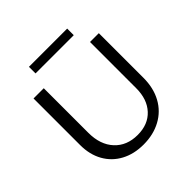

<svg xmlns="http://www.w3.org/2000/svg" viewBox="-210 -980 1154 1154"><g transform="rotate(-45 367.0 -403.0)"><path d="M206 -812H531V-756H206ZM91 -262V-658H178V-279Q178 -178 232.5 -119Q287 -60 379 -60Q468 -60 519.5 -115.5Q571 -171 571 -265V-658H646V-279Q646 -193 611 -128.5Q576 -64 511.5 -29Q447 6 363 6Q282 6 220.5 -27Q159 -60 125 -120.5Q91 -181 91 -262Z"/></g></svg>

Font: Ysabeau Infant Medium
Style: Regular
Weight: 500
Designer: Christian Thalmann (Catharsis Fonts)
Version: Version 0.003